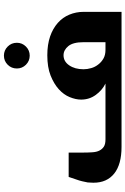

<svg xmlns="http://www.w3.org/2000/svg" viewBox="148 -782 634 970"><g transform="rotate(-90 465.0 -297.0)"><path d="M604 -528.8Q604 -556.2 623 -575.2Q642.1 -594.2 668.9 -594.2Q695.8 -594.2 714.8 -575.2Q733.9 -556.2 733.9 -528.8Q733.9 -502 714.8 -482.9Q695.8 -463.9 668.9 -463.9Q642.1 -463.9 623 -482.9Q604 -502 604 -528.8ZM179.2 -190.9Q179.2 -167 180.7 -147Q182.1 -126 189 -112.3Q196.3 -97.7 209 -89.4Q221.7 -81.1 246.1 -81.1H527.8Q493.7 -98.1 470.7 -129.9Q446.8 -162.6 446.8 -204.1Q446.8 -231.4 459.5 -262.2Q471.7 -292 499 -316.9Q525.9 -341.3 568.4 -358.4Q610.4 -375 670.9 -375Q724.6 -375 766.1 -360.8Q805.7 -347.2 834.5 -321.8Q862.3 -296.9 876 -263.7Q890.1 -229.5 890.1 -191.9V0H208Q120.1 0 73.7 -36.6Q26.9 -73.7 26.9 -141.1V-144Q26.9 -157.7 28.3 -170.9Q29.3 -178.7 34.2 -198.7Q37.6 -213.4 43.5 -229.5L56.2 -267.1H179.2ZM736.8 -192.9Q736.8 -244.6 717.3 -268.6Q697.3 -293 670.9 -293Q639.6 -293 620.1 -264.6Q600.1 -235.8 600.1 -191.9Q600.1 -172.9 606 -152.8Q611.3 -133.8 624.5 -117.2Q636.7 -101.1 655.3 -90.8Q672.9 -81.1 698.2 -81.1H736.8Z"/></g></svg>

Font: SimahzazaarabicW05-Bold
Style: Regular
Weight: 700
Designer: Ahmed zaza
Foundry: Ahmed zaza
Version: Version 1.001